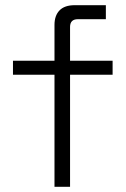

<svg xmlns="http://www.w3.org/2000/svg" viewBox="-20 -720 484 740"><path d="M190 0V-432H30V-486H190V-624Q190 -660 209.5 -680Q229 -700 268 -700H388V-646H280Q250 -646 250 -616V-486H414V-432H250V0Z"/></svg>

Font: Space Grotesk Light Light
Style: Regular
Weight: 300
Version: Version 2.000